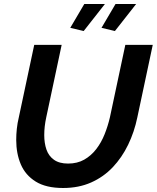

<svg xmlns="http://www.w3.org/2000/svg" viewBox="-20 -934 783 959"><path d="M295 5Q210 5 158.5 -27Q107 -59 84 -113Q61 -167 61 -235Q61 -262 64 -290.5Q67 -319 74 -348L151 -710H288L211 -348Q206 -325 203.5 -303Q201 -281 201 -259Q201 -219 212 -187Q223 -155 249.5 -136Q276 -117 320 -117Q366 -117 400.5 -136.5Q435 -156 460.5 -189Q486 -222 502.5 -263.5Q519 -305 529 -348L606 -710H743L666 -348Q651 -275 620 -211Q589 -147 543 -98.5Q497 -50 435 -22.5Q373 5 295 5ZM398 -779 331 -795 401 -914H504ZM554 -779 487 -795 557 -914H660Z"/></svg>

Font: Raleway Thin
Style: Bold Italic
Weight: 700
Italic angle: -12°
Version: Version 4.026